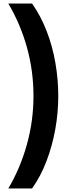

<svg xmlns="http://www.w3.org/2000/svg" viewBox="-20 -820 395 1084"><path d="M309 -277Q309 -184 292 -89.5Q275 5 242 91Q209 177 161 244H27Q94 131 131.5 -3Q169 -137 169 -278Q169 -419 132.5 -551Q96 -683 27 -800H161Q211 -729 244 -643Q277 -557 293 -463.5Q309 -370 309 -277Z"/></svg>

Font: Noto Sans Malayalam ExtraCondensed ExtraBold
Style: Regular
Weight: 800
Width: 2
Designer: Jelle Bosma - Monotype Design Team
Foundry: Monotype Imaging Inc.
Version: Version 2.104; ttfautohint (v1.8.4.7-5d5b)